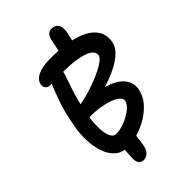

<svg xmlns="http://www.w3.org/2000/svg" viewBox="-283 -941 1184 1184"><g transform="rotate(-45 309.0 -349.0)"><path d="M239 139Q218 139 206.5 124.5Q195 110 196 80Q198 43 200 10.5Q202 -22 206 -53L318 -65Q312 -19 309.5 11.5Q307 42 300 77Q293 110 275.5 124.5Q258 139 239 139ZM434 -641 330 -654Q338 -688 345.5 -721Q353 -754 359 -785Q362 -807 374.5 -822Q387 -837 410 -837Q439 -837 453.5 -815.5Q468 -794 459 -747Q454 -722 447.5 -696Q441 -670 434 -641ZM224 13Q176 13 143.5 -15Q111 -43 94 -91Q77 -139 75 -201Q73 -263 87 -331Q95 -371 103 -404Q111 -437 121.5 -468.5Q132 -500 145.5 -536Q159 -572 179 -619Q187 -639 200 -647Q213 -655 230 -655Q246 -655 257 -643Q268 -631 270.5 -612Q273 -593 264 -569Q247 -520 235 -484Q223 -448 214 -413.5Q205 -379 197 -336Q185 -281 182.5 -237Q180 -193 185 -161Q190 -129 202 -112Q214 -95 232 -95Q259 -95 289.5 -104.5Q320 -114 347 -129.5Q374 -145 393 -163.5Q412 -182 415 -201Q418 -217 403 -232Q388 -247 357.5 -259Q327 -271 284 -278.5Q241 -286 190 -285Q161 -284 146 -296.5Q131 -309 137 -336Q140 -352 157.5 -362.5Q175 -373 211 -381Q243 -387 280.5 -398Q318 -409 355 -423Q392 -437 423 -452.5Q454 -468 474.5 -484Q495 -500 498 -514Q501 -534 487.5 -549.5Q474 -565 444.5 -575.5Q415 -586 371 -592Q327 -598 271 -598Q235 -598 201.5 -597Q168 -596 153 -596Q136 -596 125.5 -609Q115 -622 119 -641Q125 -674 164.5 -693Q204 -712 275 -712Q356 -712 423.5 -700Q491 -688 537 -663.5Q583 -639 604 -600.5Q625 -562 614 -508Q609 -479 577 -447Q545 -415 480 -384.5Q415 -354 311 -328V-362Q381 -354 425 -336Q469 -318 492 -294Q515 -270 522.5 -243Q530 -216 524 -191Q515 -144 483 -106.5Q451 -69 406.5 -42.5Q362 -16 314 -1.5Q266 13 224 13Z"/></g></svg>

Font: Shantell Sans Medium
Style: Italic
Weight: 500
Italic angle: -11°
Designer: Stephen Nixon, Anya Danilova, Shantell Martin
Foundry: Arrow Type
Version: Version 1.011;[c5ecc13dd]